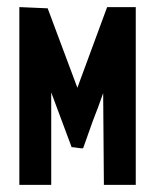

<svg xmlns="http://www.w3.org/2000/svg" viewBox="-20 -516 440 536"><path d="M279 -496H359V0H270V-4L268 -256Q261 -236 254 -217Q247 -198 239 -178L212 -102H206L184 -105H180L123 -258V0H34V-496H39L108 -493H113L196 -271Z"/></svg>

Font: Osterbar
Style: Regular
Weight: 500
Width: 3
Designer: Peter Wiegel, Basierend auf Erbar schmal-halbfette Grotesk v. Jacob Erbar
Foundry: Peter Wiegel
Version: Version 1.0